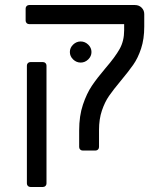

<svg xmlns="http://www.w3.org/2000/svg" viewBox="-20 -599 640 764"><path d="M295 -14V-80Q295 -138 310 -182.5Q325 -227 345.5 -257.5Q366 -288 400 -328Q438 -372 456 -404Q474 -436 474 -478V-503H96Q90 -503 86 -507Q82 -511 82 -517V-565Q82 -571 86 -575Q90 -579 96 -579H517Q533 -579 543.5 -568.5Q554 -558 554 -543V-493Q554 -444 541.5 -406Q529 -368 510 -341Q491 -314 461 -278Q431 -242 414 -217.5Q397 -193 385.5 -159Q374 -125 374 -82V-14Q374 -8 370 -4Q366 0 360 0H309Q303 0 299 -4Q295 -8 295 -14ZM258 -392Q258 -409 271 -421.5Q284 -434 301 -434Q318 -434 331 -421.5Q344 -409 344 -392Q344 -375 331 -362.5Q318 -350 301 -350Q284 -350 271 -362.5Q258 -375 258 -392ZM87 131V-338Q87 -344 91 -348Q95 -352 101 -352H151Q157 -352 161 -348Q165 -344 165 -338V131Q165 137 161 141Q157 145 151 145H101Q95 145 91 141Q87 137 87 131Z"/></svg>

Font: Miriam Libre
Style: Regular
Weight: 400
Designer: Michal Sahar
Foundry: Hagilda
Version: Version 1.001